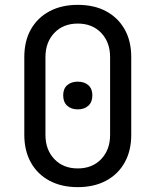

<svg xmlns="http://www.w3.org/2000/svg" viewBox="-20 -760 640 790"><path d="M300 10Q233 10 183.5 -16.5Q134 -43 107 -91.5Q80 -140 80 -205V-525Q80 -591 107 -639Q134 -687 183.5 -713.5Q233 -740 300 -740Q368 -740 417 -713.5Q466 -687 493 -639Q520 -591 520 -525V-205Q520 -140 493 -91.5Q466 -43 416.5 -16.5Q367 10 300 10ZM300 -67Q360 -67 396.5 -105.5Q433 -144 433 -205V-525Q433 -586 396.5 -624.5Q360 -663 300 -663Q240 -663 203.5 -624.5Q167 -586 167 -525V-205Q167 -144 203.5 -105.5Q240 -67 300 -67ZM300 -310Q273 -310 256.5 -325Q240 -340 240 -368Q240 -395 256.5 -409.5Q273 -424 300 -424Q327 -424 343.5 -409.5Q360 -395 360 -368Q360 -340 343.5 -325Q327 -310 300 -310Z"/></svg>

Font: JetBrains Mono
Style: Regular
Weight: 400
Monospace: yes
Designer: Philipp Nurullin, Konstantin Bulenkov
Foundry: JetBrains
Version: Version 2.305